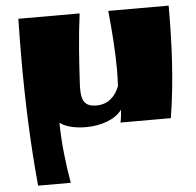

<svg xmlns="http://www.w3.org/2000/svg" viewBox="-53 -554 873 855"><g transform="rotate(-5 383.5 -126.0)"><path d="M462 -500C471 -410 478 -318 478 -231C478 -208 477 -185 476 -163C458 -116 424 -85 373 -85C324 -85 307 -109 307 -163V-177C313 -288 320 -396 334 -500H60C59 -440 58 -380 58 -320C58 -131 65 60 83 248H229C214 161 203 69 202 -23C231 0 280 7 319 7C387 7 451 -16 480 -57C479 -38 477 -18 473 0H698C725 -166 732 -334 732 -500Z"/></g></svg>

Font: Ruslan Display
Style: Regular
Weight: 400
Designer: Denis Masharov, Vladimir Rabdu
Foundry: Denis Masharov, Vladimir Rabdu
Version: Version 1.001